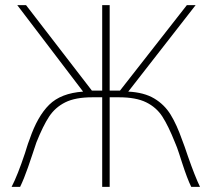

<svg xmlns="http://www.w3.org/2000/svg" viewBox="-20 -703 821 744"><path d="M81 -683 336 -352H376V-683H405V-352H445L704 -683H738L477 -348Q538 -345 577.5 -321.5Q617 -298 641 -259Q665 -220 686 -160Q694 -140 708 -98Q736 -18 755 21H721Q706 -9 685 -74Q682 -83 674 -108Q666 -133 658 -151Q632 -216 609 -251.5Q586 -287 546.5 -306.5Q507 -326 441 -326H405V21H376V-326H338Q272 -326 233 -306.5Q194 -287 170.5 -251.5Q147 -216 121 -151L106 -106Q104 -99 88.5 -54.5Q73 -10 58 21H25Q48 -23 77 -110Q80 -119 84 -132.5Q88 -146 95 -164Q125 -252 170.5 -297Q216 -342 302 -348L47 -683Z"/></svg>

Font: LINE Seed Sans KR Thin
Style: Regular
Weight: 250
Designer: LINE BX Design & Sandoll Inc & Dalton Maag Ltd
Foundry: Sandoll Inc.
Version: Version 1.000